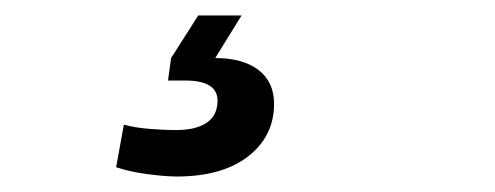

<svg xmlns="http://www.w3.org/2000/svg" viewBox="-20 -31 640 248"><path d="M208 197Q194 197 171 194Q148 191 130 185L140 130Q154 134 173.5 135.5Q193 137 207 137Q233 137 247 127.5Q261 118 261 99Q261 73 219 73H197L201 44L236 -11H292L258 44Q294 44 314 59.5Q334 75 334 103Q334 145 300.5 171Q267 197 208 197Z"/></svg>

Font: Gantari SemiBold
Style: Italic
Weight: 600
Italic angle: -10°
Designer: Anugrah Pasau
Foundry: Lafontype
Version: Version 1.000